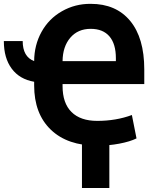

<svg xmlns="http://www.w3.org/2000/svg" viewBox="-33 -740 810 990"><path d="M468.3 11.2Q314.9 11.2 229 -71.3Q143.1 -153.8 143.1 -299.8V-318.4Q68.4 -331.1 27.6 -385.7Q-13.2 -440.4 -13.2 -528.3H84Q84 -447.3 143.1 -424.8Q143.6 -507.8 181.2 -575.7Q218.8 -643.6 286.4 -682.1Q354 -720.7 434.6 -720.2Q565.4 -720.2 638.2 -632.3Q710.9 -544.4 710.9 -381.8V-306.6H289.6V-296.4Q289.6 -208 335.7 -162.4Q381.8 -116.7 468.3 -116.7Q565.4 -116.7 647 -147L670.9 -26.4Q637.7 -9.8 582.3 0.7Q526.9 11.2 468.3 11.2ZM434.6 -591.3Q368.7 -591.3 329.6 -545.7Q290.5 -500 289.6 -424.8H564.5V-439.9Q564.5 -513.7 531.2 -552.5Q498 -591.3 434.6 -591.3ZM530.8 229.5H389.6V-44.9H530.8Z"/></svg>

Font: RobotoInd
Style: Bold
Weight: 700
Designer: Google
Version: Version 2.001150; 2014